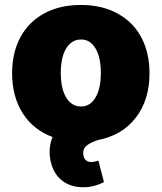

<svg xmlns="http://www.w3.org/2000/svg" viewBox="-20 -573 665 790"><path d="M322.4 197.4Q273.4 197.4 239.3 172.9Q205.3 148.4 191.8 103.7Q182.9 74.2 184.3 44.2Q185.7 14.2 196.4 -9.2Q116.8 -38.7 73.3 -107.4Q29.8 -176.1 29.8 -271.3Q29.8 -355.1 63.2 -418.5Q96.6 -481.9 160.9 -517.2Q225.1 -552.6 312.5 -552.6Q399.9 -552.6 464.1 -517.2Q528.4 -481.9 561.8 -418.5Q595.2 -355.1 595.2 -271.3Q595.2 -162.6 539.2 -89.5Q483.3 -16.3 383.2 3.2Q351.6 13.8 336.8 25.9Q322.1 38 322.4 56.8Q322.1 74.2 331.3 84Q340.6 93.8 355.1 93.8Q362.6 93.8 373 91.1Q383.5 88.4 384.9 88.1L407.7 176.1Q367.2 197.4 322.4 197.4ZM313.9 -134.9Q351.2 -134.9 373 -171.9Q394.9 -208.8 394.9 -272.7Q394.9 -336.6 373 -373.6Q351.2 -410.5 313.9 -410.5Q274.5 -410.5 252.3 -373.8Q230.1 -337 230.1 -272.7Q230.1 -208.5 252.3 -171.7Q274.5 -134.9 313.9 -134.9Z"/></svg>

Font: Karasuma Gothic
Style: Black
Weight: 900
Designer: Rasmus Andersson / Ryoko Nishizuka
Foundry: Genbu
Version: Version 1.00